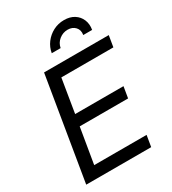

<svg xmlns="http://www.w3.org/2000/svg" viewBox="-222 -1063 1061 1181"><g transform="rotate(-30 308.0 -472.5)"><path d="M35.6 0 156.2 -727.5H615.7L602.5 -647.9H232.9L193.8 -410.2H537.1L523.9 -330.6H180.2L138.2 -79.6H510.3L497.1 0ZM422.9 -945.3Q464.8 -945.3 494.1 -926.8Q523.4 -908.2 536.6 -876.7Q549.8 -845.2 543 -806.2H480Q485.8 -839.8 466.1 -861.3Q446.3 -882.8 412.6 -882.8Q378.9 -882.8 352.1 -861.3Q325.2 -839.8 319.3 -806.2H256.3Q262.7 -845.2 286.4 -876.7Q310.1 -908.2 345.5 -926.8Q380.9 -945.3 422.9 -945.3Z"/></g></svg>

Font: Inter 24pt
Style: Italic
Weight: 400
Italic angle: -9.3988°
Designer: Rasmus Andersson
Foundry: rsms
Version: Version 4.001;git-66647c0bb